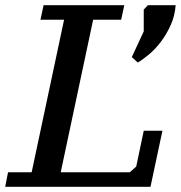

<svg xmlns="http://www.w3.org/2000/svg" viewBox="-41 -720 697 740"><path d="M115 -644H206L81 -56H-10L-21 0H539L585 -216H513L484 -78L459 -56H193L318 -644H426L438 -700H127ZM467 -500 490 -479C502.7 -486.3 517.2 -496.8 533.5 -510.5C549.8 -524.2 565.2 -540.5 579.5 -559.5C593.8 -578.5 606.3 -599.8 617 -623.5C627.7 -647.2 634 -672.7 636 -700H529L513 -683V-599Z"/></svg>

Font: PT Serif Caption
Style: Italic
Weight: 400
Italic angle: -12°
Designer: A.Korolkova, O.Umpeleva, V.Yefimov
Foundry: ParaType Ltd
Version: Version 1.000W OFL